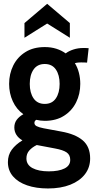

<svg xmlns="http://www.w3.org/2000/svg" viewBox="-20 -762 506 1032"><path d="M238 251Q174 251 125.5 234.2Q77 217.5 49.8 185.8Q22.5 154 22.5 109.5Q22.5 71 43.2 42.8Q64 14.5 100.5 -7.5Q79.5 -19.5 68.2 -37.2Q57 -55 57 -77Q57 -101 70.2 -118.5Q83.5 -136 105.5 -148Q68.5 -174.5 48.8 -217.5Q29 -260.5 29 -311Q29 -365.5 51.5 -410.5Q74 -455.5 116.8 -482.2Q159.5 -509 220.5 -509Q254.5 -509 282.8 -500Q311 -491 333 -475Q350 -488 374.8 -496Q399.5 -504 428 -504Q436.5 -504 443.5 -503.8Q450.5 -503.5 456.5 -503L448 -425.5Q441 -426 433 -426.2Q425 -426.5 415.5 -426.5Q408.5 -426.5 400 -425.8Q391.5 -425 382.5 -422.5Q397 -399 404.2 -370.5Q411.5 -342 411.5 -311Q411.5 -257 389.2 -212Q367 -167 324.2 -139.8Q281.5 -112.5 220.5 -112.5Q208.5 -112.5 197.2 -114Q186 -115.5 175 -118Q165 -112 165 -101.5Q165 -90 177 -83.8Q189 -77.5 214.5 -72.5L309 -55Q385 -41.5 424.8 -7.5Q464.5 26.5 464.5 89.5Q464.5 138 436.8 174.2Q409 210.5 358 230.8Q307 251 238 251ZM242 159Q296 159 326.8 143.5Q357.5 128 357.5 97.5Q357.5 70.5 338.2 57.2Q319 44 275.5 36L177.5 17.5Q153 29.5 137.5 46.8Q122 64 122 89.5Q122 124 154.8 141.5Q187.5 159 242 159ZM220.5 -203.5Q260 -203.5 280.2 -233.2Q300.5 -263 300.5 -311Q300.5 -359 280.2 -388.5Q260 -418 220.5 -418Q181 -418 160.5 -388.5Q140 -359 140 -311Q140 -263 160.5 -233.2Q181 -203.5 220.5 -203.5ZM111.5 -559V-638L233.5 -741.5L355.5 -638V-559L233.5 -635.5Z"/></svg>

Font: Cabin
Style: Bold
Weight: 700
Width: 4
Designer: Pablo Impallari
Foundry: Pablo Impallari. http://www.impallari.com Igino Marini. http://www.ikern.com
Version: Version 3.001